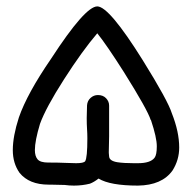

<svg xmlns="http://www.w3.org/2000/svg" viewBox="-20 -820 600 600"><path d="M411 -240Q324 -240 288 -262Q274 -251 261 -246Q237 -240 211 -240Q197 -240 182 -242L138 -243H132Q71 -243 41 -280Q20 -310 20 -351Q20 -394 39 -453Q65 -528 140 -637Q246 -800 284 -800Q321 -800 426 -632Q505 -505 517 -466Q540 -408 540 -359Q540 -320 519 -287Q486 -241 411 -240ZM411 -310Q450 -310 463 -327Q470 -336 470 -363Q470 -390 452 -444Q452 -445 451 -445Q441 -477 367 -595Q313 -680 284 -716Q237 -661 180 -572Q123 -483 105 -433Q89 -380 89 -351Q89 -332 97.5 -322Q106 -312 131 -312H136Q163 -312 184 -311Q205 -310 218 -310Q241 -310 246 -316Q253 -326 253 -388Q253 -402 252 -417Q251 -432 251 -451L252 -491Q253 -505 263 -514Q273 -523 286 -523Q302 -523 311.5 -513Q321 -503 321 -490V-394L320 -346V-342L321 -331Q322 -317 347 -313Q367 -310 398 -310Z"/></svg>

Font: Bubblez Graffiti
Style: Regular
Weight: 400
Designer: GGBotNet
Foundry: GGBotNet
Version: 1.00